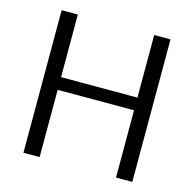

<svg xmlns="http://www.w3.org/2000/svg" viewBox="-102 -809 918 906"><g transform="rotate(15 356.5 -356.0)"><path d="M621.6 -7.3H542V-328.6V-335.9H534.7H176.3H168.9V-328.6V-7.3H89.8V-703.6H168.9V-405.3V-397.9H176.3H534.7H542V-405.3V-703.6H621.6Z"/></g></svg>

Font: Vazir Light
Style: Light
Weight: 300
Designer: Saber Rastikerdar
Foundry: Saber Rastikerdar
Version: Version 30.0.0